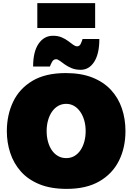

<svg xmlns="http://www.w3.org/2000/svg" viewBox="-20 -1199 851 1235"><path d="M409 16Q306 16 232.8 -14.2Q159.5 -44.5 113.5 -96.8Q67.5 -149 45.8 -215.8Q24 -282.5 24 -355Q24 -459 64.2 -543.8Q104.5 -628.5 188.2 -678.8Q272 -729 403 -729Q502.5 -729 575 -700Q647.5 -671 694.5 -619.8Q741.5 -568.5 764.2 -501Q787 -433.5 787 -356Q787 -249 745 -165Q703 -81 619 -32.5Q535 16 409 16ZM406 -182Q435.5 -182 458.5 -195.5Q481.5 -209 497.8 -233Q514 -257 522.5 -288.5Q531 -320 531 -356Q531 -393 521.8 -425Q512.5 -457 495.8 -480.8Q479 -504.5 456.2 -517.8Q433.5 -531 406 -531Q377.5 -531 354.2 -517.8Q331 -504.5 314.5 -480.8Q298 -457 289 -425Q280 -393 280 -356Q280 -320 288.5 -288.5Q297 -257 313.2 -233Q329.5 -209 353 -195.5Q376.5 -182 406 -182ZM499 -750Q466.5 -750 441.5 -760.2Q416.5 -770.5 397.5 -784Q378.5 -797.5 364.8 -807.8Q351 -818 341 -818Q324 -818 314.8 -801Q305.5 -784 301 -771H193Q193 -866.5 228.2 -917.8Q263.5 -969 321 -969Q352.5 -969 376.5 -958.8Q400.5 -948.5 418.5 -935Q436.5 -921.5 450.5 -911.2Q464.5 -901 476 -901Q492 -901 499.8 -918.2Q507.5 -935.5 511 -948H619Q619 -853 586 -801.5Q553 -750 499 -750ZM220 -1019V-1179Q262 -1179 308.5 -1179Q355 -1179 406 -1179Q457 -1179 503.5 -1179Q550 -1179 592 -1179V-1019Q550 -1019 503.5 -1019Q457 -1019 406 -1019Q355 -1019 308.5 -1019Q262 -1019 220 -1019Z"/></svg>

Font: Commissioner Thin Black
Style: Regular
Weight: 900
Version: Version 1.000